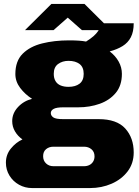

<svg xmlns="http://www.w3.org/2000/svg" viewBox="-20 -745 706 975"><path d="M143 210Q107 210 76.5 193Q46 176 28 146.5Q10 117 10 81Q10 40 35.5 9Q61 -22 94 -37Q70 -54 56 -78Q42 -102 42 -130Q42 -170 71.5 -201.5Q101 -233 143 -243Q107 -266 82.5 -298.5Q58 -331 58 -369Q58 -435 95 -472Q132 -509 194 -524.5Q256 -540 330 -540Q360 -540 380.5 -538.5Q401 -537 417 -534Q461 -561 478 -587Q495 -613 495 -627H659Q659 -584 644.5 -556Q630 -528 602.5 -511Q575 -494 537 -484Q566 -462 582.5 -432.5Q599 -403 599 -370Q599 -311 568 -273.5Q537 -236 486.5 -218Q436 -200 377 -200H301Q267 -200 252.5 -192Q238 -184 238 -171Q238 -158 250.5 -149Q263 -140 301 -140H481Q573 -140 616 -92.5Q659 -45 659 29Q659 85 628 125.5Q597 166 546.5 188Q496 210 437 210ZM251 99H407Q422 99 434 93Q446 87 453 75.5Q460 64 460 49Q460 26 444.5 13Q429 0 407 0H251Q229 0 214 12.5Q199 25 199 48Q199 71 214 85Q229 99 251 99ZM328 -304Q363 -304 384 -320Q405 -336 405 -370Q405 -404 384 -420Q363 -436 328 -436Q297 -436 275 -420Q253 -404 253 -370Q253 -348 262 -333Q271 -318 288 -311Q305 -304 328 -304ZM107 -592 241 -725H409L543 -592H396L295 -681H353L252 -592Z"/></svg>

Font: Archivo SemiBold Black
Style: Regular
Weight: 900
Version: Version 2.001